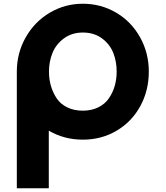

<svg xmlns="http://www.w3.org/2000/svg" viewBox="-20 -747 886 1027"><path d="M242 -364Q242 -323 252.5 -287Q263 -251 283.5 -220.5Q304 -190 340 -172.5Q376 -155 423 -155Q469 -155 505 -172.5Q541 -190 562 -220.5Q583 -251 593.5 -287Q604 -323 604 -364Q604 -419 585.5 -465Q567 -511 525 -542Q483 -573 423 -573Q365 -573 322.5 -542Q280 -511 261 -464.5Q242 -418 242 -364ZM70 -364Q70 -464 118 -548Q166 -632 247 -679.5Q328 -727 423 -727Q520 -727 601 -679.5Q682 -632 729 -548Q776 -464 776 -364Q776 -263 730.5 -179.5Q685 -96 604 -48Q523 0 423 0Q323 0 241 -48V260H70V-352Q70 -358 70 -364Z"/></svg>

Font: Hussar
Style: BoldWeb
Weight: 700
Foundry: Cannot Into Space Fonts
Version: Version 2.00